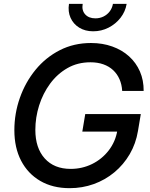

<svg xmlns="http://www.w3.org/2000/svg" viewBox="-20 -961 776 992"><path d="M339.8 11.2Q252.4 11.2 188.2 -26.1Q124 -63.5 89.1 -130.6Q54.2 -197.8 54.2 -288.1Q54.2 -375 82.8 -455.8Q111.3 -536.6 163.8 -600.6Q216.3 -664.6 289.1 -701.7Q361.8 -738.8 450.2 -738.8Q509.8 -738.8 559.8 -720.9Q609.9 -703.1 646.5 -670.2Q683.1 -637.2 702.9 -591.8Q722.7 -546.4 722.2 -491.2H611.3Q609.4 -524.4 597.4 -551.8Q585.4 -579.1 564.5 -598.6Q543.5 -618.2 513.9 -628.7Q484.4 -639.2 447.3 -639.2Q380.9 -639.2 328.4 -609.1Q275.9 -579.1 238.8 -528.6Q201.7 -478 182.1 -416Q162.6 -354 162.6 -290Q162.6 -196.3 211.2 -142.3Q259.8 -88.4 345.2 -88.4Q404.3 -88.4 455.6 -113.5Q506.8 -138.7 541.7 -183.8Q576.7 -229 586.4 -287.6L615.2 -281.2H405.3L420.4 -371.6H707.5L692.9 -284.7Q682.1 -219.2 650.4 -164.8Q618.7 -110.4 571 -70.8Q523.4 -31.2 464.4 -10Q405.3 11.2 339.8 11.2ZM461.4 -799.3Q419.9 -799.3 389.4 -818.1Q358.9 -836.9 344.5 -869.1Q330.1 -901.4 336.4 -940.9H407.2Q401.4 -907.7 419.9 -887Q438.5 -866.2 473.1 -866.2Q495.6 -866.2 514.9 -875.7Q534.2 -885.3 546.9 -902.1Q559.6 -918.9 563.5 -940.9H634.3Q627.9 -901.4 602.8 -869.1Q577.6 -836.9 540.8 -818.1Q503.9 -799.3 461.4 -799.3Z"/></svg>

Font: Inter 28pt Medium
Style: Italic
Weight: 500
Italic angle: -9.3988°
Designer: Rasmus Andersson
Foundry: rsms
Version: Version 4.001;git-66647c0bb